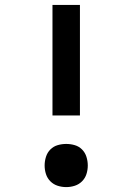

<svg xmlns="http://www.w3.org/2000/svg" viewBox="-20 -755 540 783"><path d="M306 -284H194V-735H306ZM250 8Q232 8 215 2.5Q198 -3 185.5 -15.5Q173 -28 167.5 -45Q162 -62 162 -80Q162 -98 167.5 -115.5Q173 -133 185.5 -145.5Q198 -158 215 -163Q232 -168 250 -168Q268 -168 285 -163Q302 -158 314.5 -145.5Q327 -133 332.5 -115.5Q338 -98 338 -80Q338 -62 332.5 -45Q327 -28 314.5 -15.5Q302 -3 285 2.5Q268 8 250 8Z"/></svg>

Font: Iosevka Term Curly
Style: Bold
Weight: 700
Designer: Belleve Invis
Foundry: Belleve Invis
Version: Version 32.3.0